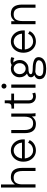

<svg xmlns="http://www.w3.org/2000/svg" viewBox="1496 -2260 986 4019"><g transform="rotate(-90 1989.5 -250.0)"><path d="M419.4 0V-279.3Q419.4 -359.4 388.2 -408.4Q356.9 -457.5 280.3 -457.5Q203.1 -457.5 171.9 -408.4Q140.6 -359.4 140.6 -279.3V0H74.7V-722.7H138.2V-433.1Q163.6 -466.8 200 -491.5Q236.3 -516.1 294.9 -516.1Q485.4 -516.1 485.4 -279.3V0Z M1011.2 -155.3 1067.4 -123Q1038.1 -60.1 979.7 -25.9Q921.4 8.3 848.6 8.3Q783.2 8.3 730.2 -25.6Q677.2 -59.6 646.2 -118.7Q615.2 -177.7 615.2 -253.9Q615.2 -330.1 646.2 -389.2Q677.2 -448.2 730.2 -482.2Q783.2 -516.1 848.6 -516.1Q914.6 -516.1 967.5 -482.2Q1020.5 -448.2 1051.3 -389.2Q1082 -330.1 1082 -253.9Q1082 -240.7 1080.6 -224.6H682.6Q688.5 -170.4 712.2 -131.3Q735.8 -92.3 771.7 -71.3Q807.6 -50.3 848.6 -50.3Q900.9 -50.3 945.6 -76.4Q990.2 -102.5 1011.2 -155.3ZM848.6 -457.5Q807.6 -457.5 772 -436.5Q736.3 -415.5 712.4 -376.5Q688.5 -337.4 682.6 -283.2H1014.6Q1009.3 -337.4 985.4 -376.5Q961.4 -415.5 925.8 -436.5Q890.1 -457.5 848.6 -457.5Z M1278.3 -507.8V-228.5Q1278.3 -148.4 1309.6 -99.4Q1340.8 -50.3 1418 -50.3Q1494.6 -50.3 1525.9 -99.4Q1557.1 -148.4 1557.1 -228.5V-507.8H1623V-88.4Q1623 -51.8 1627.2 -25.9Q1631.3 0 1631.3 0H1568.4Q1568.4 0 1564.7 -23.4Q1561 -46.9 1561 -74.7Q1535.6 -41 1498.8 -16.4Q1461.9 8.3 1403.3 8.3Q1212.4 8.3 1212.4 -228.5V-507.8Z M1761.7 -503.9Q1801.8 -503.9 1819.6 -522.5Q1837.4 -541 1837.4 -581.1V-644.5H1899.4V-507.8H2040.5V-449.2H1899.4V-146.5Q1899.4 -92.3 1923.6 -71.3Q1947.8 -50.3 1983.9 -50.3Q1999 -50.3 2016.1 -54.9Q2033.2 -59.6 2043.9 -67.4L2061 -7.3Q2045.4 -1 2024.4 3.7Q2003.4 8.3 1983.9 8.3Q1913.6 8.3 1873.5 -32.7Q1833.5 -73.7 1833.5 -146.5V-449.2H1725.6V-503.9Z M2163.6 0V-507.8H2229.5V0ZM2144.5 -660.2Q2144.5 -682.1 2159.7 -697.3Q2174.8 -712.4 2196.8 -712.4Q2218.8 -712.4 2233.9 -697.3Q2249 -682.1 2249 -660.2Q2249 -638.2 2233.9 -623Q2218.8 -607.9 2196.8 -607.9Q2174.8 -607.9 2159.7 -623Q2144.5 -638.2 2144.5 -660.2Z M2381.8 -332Q2381.8 -385.7 2405.5 -427.2Q2429.2 -468.8 2470.2 -492.4Q2511.2 -516.1 2562.5 -516.1Q2603.5 -516.1 2639.2 -500Q2657.2 -510.7 2678.5 -516.8Q2699.7 -522.9 2725.6 -522.9Q2769.5 -522.9 2803.7 -506.3L2784.7 -441.4Q2753.9 -464.4 2710.4 -464.4Q2700.2 -464.4 2691.9 -463.4Q2715.8 -439 2729.5 -405.3Q2743.2 -371.6 2743.2 -332Q2743.2 -278.8 2719.2 -237.1Q2695.3 -195.3 2654.5 -171.6Q2613.8 -147.9 2562.5 -147.9Q2506.8 -147.9 2476.8 -136Q2446.8 -124 2446.8 -100.1Q2446.8 -76.2 2479.5 -67.4Q2512.2 -58.6 2562.5 -58.6Q2675.3 -58.6 2739.5 -29.5Q2803.7 -0.5 2803.7 63Q2803.7 106.9 2778.6 143.3Q2753.4 179.7 2700.2 201.4Q2647 223.1 2562.5 223.1Q2477.5 223.1 2429.7 204.6Q2381.8 186 2361.8 155Q2341.8 124 2341.8 86.4Q2341.8 44.9 2364.7 17.3Q2387.7 -10.3 2427.7 -25.4Q2381.8 -50.3 2381.8 -96.7Q2381.8 -128.9 2404.3 -148.4Q2426.8 -168 2460 -178.2Q2423.8 -202.1 2402.8 -242.2Q2381.8 -282.2 2381.8 -332ZM2447.8 -332Q2447.8 -275.9 2481.9 -241.2Q2516.1 -206.5 2562.5 -206.5Q2608.9 -206.5 2643.1 -241.2Q2677.2 -275.9 2677.2 -332Q2677.2 -388.2 2643.1 -422.9Q2608.9 -457.5 2562.5 -457.5Q2516.1 -457.5 2481.9 -422.9Q2447.8 -388.2 2447.8 -332ZM2737.8 66.9Q2737.8 37.6 2695.8 18.8Q2653.8 0 2562.5 0Q2524.4 0 2493.7 -4.9Q2446.3 6.8 2427 32.5Q2407.7 58.1 2407.7 86.4Q2407.7 124 2441.4 144.3Q2475.1 164.6 2562.5 164.6Q2630.9 164.6 2668.9 150.1Q2707 135.7 2722.4 113.5Q2737.8 91.3 2737.8 66.9Z M3292 -155.3 3348.1 -123Q3318.8 -60.1 3260.5 -25.9Q3202.1 8.3 3129.4 8.3Q3064 8.3 3011 -25.6Q2958 -59.6 2927 -118.7Q2896 -177.7 2896 -253.9Q2896 -330.1 2927 -389.2Q2958 -448.2 3011 -482.2Q3064 -516.1 3129.4 -516.1Q3195.3 -516.1 3248.3 -482.2Q3301.3 -448.2 3332 -389.2Q3362.8 -330.1 3362.8 -253.9Q3362.8 -240.7 3361.3 -224.6H2963.4Q2969.2 -170.4 2992.9 -131.3Q3016.6 -92.3 3052.5 -71.3Q3088.4 -50.3 3129.4 -50.3Q3181.6 -50.3 3226.3 -76.4Q3271 -102.5 3292 -155.3ZM3129.4 -457.5Q3088.4 -457.5 3052.7 -436.5Q3017.1 -415.5 2993.2 -376.5Q2969.2 -337.4 2963.4 -283.2H3295.4Q3290 -337.4 3266.1 -376.5Q3242.2 -415.5 3206.5 -436.5Q3170.9 -457.5 3129.4 -457.5Z M3837.9 0V-279.3Q3837.9 -359.4 3806.6 -408.4Q3775.4 -457.5 3698.7 -457.5Q3621.6 -457.5 3590.3 -408.4Q3559.1 -359.4 3559.1 -279.3V0H3493.2V-507.8H3555.2V-433.1Q3580.6 -466.8 3617.7 -491.5Q3654.8 -516.1 3713.4 -516.1Q3903.8 -516.1 3903.8 -279.3V0Z"/></g></svg>

Font: Giphurs Light
Style: Regular
Weight: 300
Version: Version 0.920; ttfautohint (v1.8.4.7-5d5b)